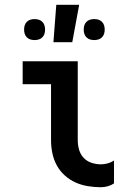

<svg xmlns="http://www.w3.org/2000/svg" viewBox="-20 -777 540 805"><path d="M403 8Q376 8 348.5 3.5Q321 -1 296.5 -12Q272 -23 251.5 -41.5Q231 -60 218 -84Q205 -108 199.5 -135Q194 -162 194 -189V-424H75V-520H306V-189Q306 -169 311.5 -149.5Q317 -130 330.5 -115.5Q344 -101 363.5 -94.5Q383 -88 403 -88Q417 -88 431.5 -92Q446 -96 458 -104V-8Q446 0 431.5 4Q417 8 403 8ZM375 -609Q366 -609 357.5 -611.5Q349 -614 342.5 -620.5Q336 -627 333.5 -635.5Q331 -644 331 -653Q331 -662 333.5 -670.5Q336 -679 342.5 -685.5Q349 -692 357.5 -694.5Q366 -697 375 -697Q384 -697 392.5 -694.5Q401 -692 407.5 -685.5Q414 -679 416.5 -670.5Q419 -662 419 -653Q419 -644 416.5 -635.5Q414 -627 407.5 -620.5Q401 -614 392.5 -611.5Q384 -609 375 -609ZM125 -609Q116 -609 107.5 -611.5Q99 -614 92.5 -620.5Q86 -627 83.5 -635.5Q81 -644 81 -653Q81 -662 83.5 -670.5Q86 -679 92.5 -685.5Q99 -692 107.5 -694.5Q116 -697 125 -697Q134 -697 142.5 -694.5Q151 -692 157.5 -685.5Q164 -679 166.5 -670.5Q169 -662 169 -653Q169 -644 166.5 -635.5Q164 -627 157.5 -620.5Q151 -614 142.5 -611.5Q134 -609 125 -609ZM204 -600 216 -757H312L283 -600Z"/></svg>

Font: Iosevka Term
Style: Bold
Weight: 700
Monospace: yes
Designer: Belleve Invis
Foundry: Belleve Invis
Version: Version 30.0.1